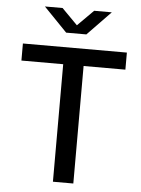

<svg xmlns="http://www.w3.org/2000/svg" viewBox="-59 -929 718 975"><g transform="rotate(5 300.0 -441.5)"><path d="M248 0V-599H35V-686H565V-599H352V0ZM249 -760 130 -883H220L300 -802L381 -883H471L352 -760Z"/></g></svg>

Font: Chivo Mono
Style: Regular
Weight: 400
Monospace: yes
Designer: Hector Gatti
Foundry: Omnibus-Type
Version: Version 1.008; ttfautohint (v1.8.4.7-5d5b)